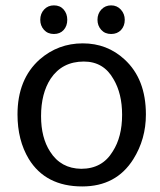

<svg xmlns="http://www.w3.org/2000/svg" viewBox="-20 -670 583 701"><path d="M280.3 10.7Q146.5 10.7 85 -89.8Q43.9 -158.2 43.9 -252Q43.9 -380.9 125 -453.1Q192.4 -511.7 282.2 -511.7Q371.1 -511.7 434.6 -453.1Q512.7 -381.8 512.7 -252Q512.7 -162.1 466.8 -88.9Q404.3 10.7 280.3 10.7ZM286.1 -445.3Q207 -445.3 165 -382.8Q129.9 -329.1 129.9 -246.1Q129.9 -167 163.1 -116.2Q202.1 -54.7 276.4 -53.7Q353.5 -53.7 391.6 -117.2Q425.8 -169.9 425.8 -251Q425.8 -328.1 394.5 -380.9Q358.4 -445.3 286.1 -445.3ZM385.7 -545.9Q363.3 -545.9 349.6 -561Q335.9 -576.2 335.9 -597.7Q335.9 -620.1 350.1 -635.3Q364.3 -650.4 385.7 -650.4Q407.2 -650.4 421.4 -634.8Q435.5 -619.1 435.5 -597.7Q435.5 -575.2 421.9 -560.5Q408.2 -545.9 385.7 -545.9ZM176.8 -545.9Q154.3 -545.9 140.6 -561Q127 -576.2 127 -597.7Q127 -620.1 141.1 -635.3Q155.3 -650.4 176.8 -650.4Q199.2 -650.4 212.4 -635.3Q225.6 -620.1 225.6 -597.7Q225.6 -575.2 212.4 -560.5Q199.2 -545.9 176.8 -545.9Z"/></svg>

Font: Puritan
Style: Regular
Weight: 400
Version: 2.0a